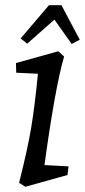

<svg xmlns="http://www.w3.org/2000/svg" viewBox="-20 -704 325 734"><path d="M125 -422 42 -426 41 -463 203 -508 225 -488Q190 -366 150 -73L242 -68L238 -35L77 10L53 -5Q86 -136 99.5 -217.5Q113 -299 125 -422ZM188 -629 84 -537 59 -557 167 -684H215L285 -552L254 -536Z"/></svg>

Font: Andada Pro
Style: Italic
Weight: 400
Italic angle: -7°
Designer: Carolina Giovagnoli
Foundry: Huerta Tipografica
Version: Version 3.005; ttfautohint (v1.8.4)